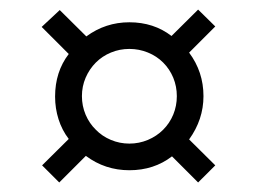

<svg xmlns="http://www.w3.org/2000/svg" viewBox="-20 -549 540 405"><path d="M68.8 -200.2 125 -255.9Q110.8 -274.4 103.5 -297.4Q96.2 -320.3 96.2 -345.2Q96.2 -397.5 125 -435.1L67.9 -492.2L106 -527.8L162.1 -472.2Q202.6 -502 252.9 -502Q304.2 -502 341.8 -473.1L397.9 -528.8L434.1 -493.2L378.9 -438Q409.2 -397.5 409.2 -346.2Q409.2 -296.9 378.9 -254.9L434.1 -200.2L397.9 -164.1L342.8 -219.2Q304.7 -189.9 252.9 -189.9Q201.7 -189.9 161.1 -220.2L105 -164.1ZM324.2 -275.4Q337.9 -289.1 345.5 -307.4Q353 -325.7 353 -346.2Q353 -366.7 345.5 -385Q337.9 -403.3 324.2 -417Q310.5 -430.7 292 -438.2Q273.4 -445.8 252.9 -445.8Q232.4 -445.8 214.1 -438.2Q195.8 -430.7 182.1 -417Q168.5 -403.3 160.6 -385Q152.8 -366.7 152.8 -346.2Q152.8 -325.7 160.6 -307.1Q168.5 -288.6 182.1 -275.4Q195.3 -261.7 213.9 -253.9Q232.4 -246.1 252.9 -246.1Q273.4 -246.1 292 -253.9Q310.5 -261.7 324.2 -275.4Z"/></svg>

Font: Pattaya
Style: Regular
Weight: 400
Designer: Pablo Impallari / Thai characters Designed by Thanarat Vachiruckul and Suppakit Chalermlarp
Foundry: Pablo Impallari
Version: Version 2.000